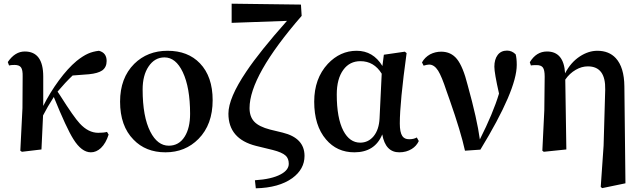

<svg xmlns="http://www.w3.org/2000/svg" viewBox="-20 -815 3503 1047"><path d="M475.6 15.6Q424.8 15.6 379.9 -56.6Q342.8 -115.2 273.4 -286.1Q239.3 -233.4 214.8 -185.5Q209 -69.3 206.1 0L99.6 12.7L90.8 6.8L102.5 -225.6L103.5 -397.5Q104.5 -433.6 94.7 -447.3Q85 -460.9 59.6 -460.9Q40 -460.9 29.3 -458L22.5 -476.6Q61.5 -534.2 115.2 -534.2Q215.8 -534.2 215.8 -397.5V-237.3Q252 -309.6 300.8 -376Q349.6 -442.4 397.5 -482.4Q431.6 -509.8 460 -522.5Q486.3 -534.2 519.5 -538.1Q561.5 -527.3 561.5 -482.4Q561.5 -448.2 537.1 -430.7Q513.7 -415 465.8 -410.2L376 -403.3Q335.9 -365.2 293.9 -315.4Q298.8 -308.6 307.6 -294.9Q382.8 -175.8 415 -141.6Q461.9 -90.8 515.6 -90.8Q545.9 -90.8 563.5 -95.7L572.3 -81.1Q557.6 -34.2 530.3 -7.8Q504.9 15.6 475.6 15.6Z M708 -53.7Q634.8 -127.9 634.8 -260.7Q634.8 -389.6 711.9 -466.8Q784.2 -538.1 893.6 -538.1Q1004.9 -538.1 1070.3 -469.7Q1139.6 -397.5 1139.6 -268.6Q1139.6 -135.7 1062.5 -57.6Q990.2 15.6 882.3 15.6Q774.4 15.6 708 -53.7ZM900.4 -20.5Q956.1 -20.5 987.3 -70.3Q1016.6 -117.2 1016.6 -194.3Q1016.6 -337.9 976.6 -421.9Q938.5 -502 877 -502Q823.2 -502 790 -452.1Q757.8 -404.3 757.8 -327.1Q757.8 -178.7 799.8 -96.7Q838.9 -20.5 900.4 -20.5Z M1375 211.9 1370.1 168Q1461.9 162.1 1510.7 135.7Q1554.7 112.3 1554.7 78.1Q1554.7 48.8 1537.1 33.2Q1517.6 15.6 1467.8 2.9L1376 -19.5Q1225.6 -57.6 1225.6 -195.3Q1225.6 -280.3 1323.2 -424.8Q1396.5 -534.2 1544.9 -701.2L1243.2 -690.4V-794.9L1621.1 -790L1625 -728.5Q1340.8 -401.4 1340.8 -225.6Q1340.8 -178.7 1366.7 -151.4Q1392.6 -124 1453.1 -108.4L1521.5 -91.8Q1640.6 -62.5 1640.6 35.2Q1640.6 107.4 1574.2 156.2Q1501 209 1375 211.9Z M1912.1 15.6Q1817.4 15.6 1757.8 -54.7Q1693.4 -129.9 1693.4 -260.7Q1693.4 -386.7 1767.6 -466.8Q1835 -538.1 1924.8 -538.1Q2014.6 -538.1 2065.4 -455.1L2073.2 -516.6L2187.5 -533.2L2197.3 -525.4Q2160.2 -256.8 2160.2 -141.6Q2160.2 -93.8 2173.8 -73.2Q2185.5 -55.7 2210.9 -55.7Q2236.3 -55.7 2252.9 -65.4L2263.7 -45.9Q2251 -18.6 2225.6 -2.9Q2196.3 15.6 2157.2 15.6Q2082 15.6 2064.5 -82Q2024.4 15.6 1912.1 15.6ZM1944.3 -37.1Q1988.3 -37.1 2017.6 -72.3Q2046.9 -108.4 2049.8 -169.9L2061.5 -413.1Q2019.5 -481.4 1945.3 -481.4Q1886.7 -481.4 1852.5 -434.6Q1816.4 -385.7 1816.4 -299.8Q1816.4 -170.9 1852.5 -101.6Q1886.7 -37.1 1944.3 -37.1Z M2515.6 6.8Q2493.2 -95.7 2432.6 -268.6Q2420.9 -301.8 2415 -318.4Q2388.7 -398.4 2369.1 -429.7Q2347.7 -462.9 2320.3 -462.9Q2309.6 -462.9 2290 -457L2281.2 -474.6Q2295.9 -502 2325.2 -518.6Q2353.5 -533.2 2385.7 -533.2Q2439.5 -533.2 2471.7 -493.2Q2504.9 -452.1 2530.3 -350.6Q2582 -164.1 2596.7 -54.7Q2668.9 -197.3 2701.2 -304.7Q2675.8 -417 2675.8 -451.2Q2675.8 -491.2 2693.8 -515.1Q2711.9 -539.1 2745.1 -539.1Q2771.5 -539.1 2792 -518.6Q2797.9 -497.1 2797.9 -460.9Q2797.9 -324.2 2599.6 1Z M3263.7 210.9 3255.9 204.1 3271.5 -20.5 3280.3 -326.2Q3283.2 -453.1 3185.5 -453.1Q3152.3 -453.1 3120.1 -434.6Q3085.9 -415 3062.5 -380.9L3068.4 0L2945.3 12.7L2937.5 6.8L2948.2 -213.9L2950.2 -397.5Q2950.2 -433.6 2940.4 -446.8Q2930.7 -460 2906.2 -460Q2881.8 -460 2875 -458L2869.1 -475.6Q2904.3 -534.2 2962.9 -534.2Q3054.7 -534.2 3061.5 -415Q3091.8 -474.6 3142.6 -507.8Q3189.5 -538.1 3237.3 -538.1Q3300.8 -538.1 3337.9 -498Q3383.8 -448.2 3384.8 -343.8L3390.6 184.6Z"/></svg>

Font: Bpmf GenYo Min B
Style: B
Weight: 700
Foundry: But Ko
Version: Version 1.320